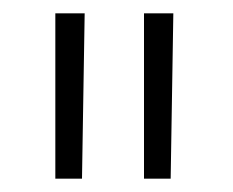

<svg xmlns="http://www.w3.org/2000/svg" viewBox="-20 -740 350 288"><path d="M196 -472V-720H240Q239 -657 238 -596Q237 -535 236 -472ZM63 -472V-720H107Q106 -657 105 -596Q104 -535 103 -472Z"/></svg>

Font: Josefin Slab
Style: Regular
Weight: 400
Designer: Santiago Orozco
Foundry: Typemade
Version: Version 1.000